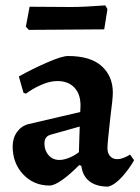

<svg xmlns="http://www.w3.org/2000/svg" viewBox="-20 -681 519 713"><path d="M282 -65 274 -68Q242 -35 212 -13.5Q182 8 164 8Q105 8 66 -33.5Q27 -75 27 -137Q27 -168 43 -190.5Q59 -213 85 -220L278 -265L279 -289Q279 -332 256 -356Q233 -380 193 -380Q166 -380 134.5 -366.5Q103 -353 76 -333L67 -337L50 -397Q100 -425 155 -449Q210 -473 233 -473Q316 -473 357.5 -435.5Q399 -398 399 -337Q399 -315 390 -247Q379 -150 379 -131Q379 -112 389 -101Q399 -90 415 -90Q427 -90 440.5 -95.5Q454 -101 463 -107L478 -86Q460 -54 433.5 -24.5Q407 5 382 12Q338 12 312.5 -7.5Q287 -27 282 -65ZM273 -116 276 -211 169 -181Q145 -175 145 -148Q145 -122 160.5 -104.5Q176 -87 201 -87Q216 -87 236.5 -95Q257 -103 273 -116ZM76 -582 90 -656 244 -655Q292 -655 371 -661L379 -647L367 -572L226 -571L87 -570Z"/></svg>

Font: Alegreya
Style: Bold
Weight: 700
Designer: Juan Pablo del Peral
Foundry: Huerta Tipografica
Version: Version 2.008; ttfautohint (v1.8)